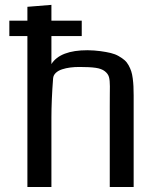

<svg xmlns="http://www.w3.org/2000/svg" viewBox="-20 -753 623 773"><path d="M518.1 0H421.9V-325.2Q421.9 -342.8 422.1 -369.6Q422.4 -396.5 422.4 -405.3Q422.4 -429.7 418.7 -442.9Q415 -456.1 401.9 -466.3Q388.7 -476.6 365 -480Q341.3 -483.4 299.8 -483.4Q280.3 -483.4 262.9 -481.2Q245.6 -479 230 -473.9Q214.4 -468.8 204.6 -459.5Q194.8 -450.2 193.8 -437.5Q187 -349.6 187 -279.3V0H90.3V-607.9H17.6V-669.9H90.3V-725.6L187 -733.4V-669.9H309.1V-607.9H187V-495.1Q222.2 -550.8 332.5 -550.8Q361.3 -550.3 384.5 -547.1Q407.7 -543.9 425.8 -539.6Q443.8 -535.2 457.5 -527.3Q471.2 -519.5 481 -511.2Q490.7 -502.9 497.6 -490.5Q504.4 -478 508.3 -466.3Q512.2 -454.6 514.4 -437.5Q516.6 -420.4 517.3 -405.5Q518.1 -390.6 518.1 -369.1Z"/></svg>

Font: Coda
Style: Regular
Weight: 400
Designer: vernon adams
Foundry: vernon adams
Version: Version 2.000; ttfautohint (v0.8) -r 50 -G 200 -x